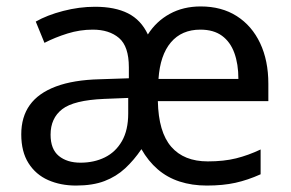

<svg xmlns="http://www.w3.org/2000/svg" viewBox="-20 -617 904 596"><path d="M603 -597Q668 -597 715 -567Q762 -537 787.5 -483Q813 -429 813 -357V-303H470Q472 -207 511.5 -161.5Q551 -116 625 -116Q675 -116 713 -125.5Q751 -135 789 -153V-76Q749 -58 710.5 -49.5Q672 -41 622 -41Q576 -41 537.5 -53.5Q499 -66 469.5 -91.5Q440 -117 419 -154Q396 -120 368.5 -94.5Q341 -69 304.5 -55Q268 -41 216 -41Q168 -41 129.5 -58Q91 -75 68.5 -110.5Q46 -146 46 -200Q46 -254 72.5 -291Q99 -328 153.5 -348.5Q208 -369 290 -371L380 -374V-408Q380 -473 349.5 -499Q319 -525 268 -525Q228 -525 189.5 -513Q151 -501 118 -484L91 -550Q126 -570 176 -583Q226 -596 275 -596Q337 -596 377.5 -575.5Q418 -555 439 -510Q465 -551 507 -574Q549 -597 603 -597ZM303 -310Q209 -306 173 -278Q137 -250 137 -199Q137 -154 162.5 -133Q188 -112 230 -112Q272 -112 305.5 -128.5Q339 -145 358.5 -179Q378 -213 378 -265V-313ZM602 -525Q544 -525 510.5 -485.5Q477 -446 472 -372H720Q720 -418 707.5 -452.5Q695 -487 669 -506Q643 -525 602 -525Z"/></svg>

Font: Noto Sans Tamil UI
Style: Regular
Weight: 400
Designer: Jelle Bosma - Monotype Design Team
Foundry: Monotype Imaging Inc.
Version: Version 2.004